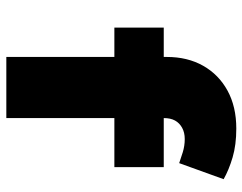

<svg xmlns="http://www.w3.org/2000/svg" viewBox="-102 -684 785 622"><g transform="rotate(90 291.0 -372.5)"><path d="M164 0V-520Q164 -587 192.5 -637.5Q221 -688 273 -716.5Q325 -745 396 -745Q449 -745 489.5 -733Q530 -721 560 -704L508 -560Q494 -565 473 -571.5Q452 -578 430 -578Q409 -578 393.5 -569.5Q378 -561 370 -546.5Q362 -532 362 -510V0H264Q228 0 203.5 0Q179 0 164 0ZM69 -350V-510H521V-350Z"/></g></svg>

Font: Lexend Giga Black
Style: Regular
Weight: 900
Designer: Bonnie Shaver-Troup, Thomas Jockin
Foundry: Lexend
Version: Version 1.007